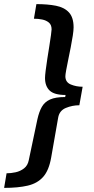

<svg xmlns="http://www.w3.org/2000/svg" viewBox="-41 -755 456 934"><path d="M136 -735Q191 -735 231.5 -727Q272 -719 294.5 -694.5Q317 -670 317 -622Q317 -607 313 -581Q309 -555 303 -524.5Q297 -494 291 -465Q285 -436 281 -414Q277 -392 277 -384Q277 -355 303.5 -344Q330 -333 361 -333L345 -243Q311 -243 279.5 -230Q248 -217 242 -183L208 11Q197 74 169 105.5Q141 137 94 148Q47 159 -21 159L-9 88Q12 88 35 83Q58 78 76 64Q94 50 99 24L141 -175Q149 -211 162.5 -235Q176 -259 202.5 -271Q229 -283 276 -283L278 -293Q223 -293 200.5 -314.5Q178 -336 178 -376Q178 -386 181 -411Q184 -436 189 -468Q194 -500 199 -531Q204 -562 207 -584.5Q210 -607 210 -612Q210 -634 197 -645Q184 -656 164.5 -660Q145 -664 124 -664Z"/></svg>

Font: Archivo SemiBold SemiBold
Style: Italic
Weight: 600
Italic angle: -10°
Version: Version 2.001